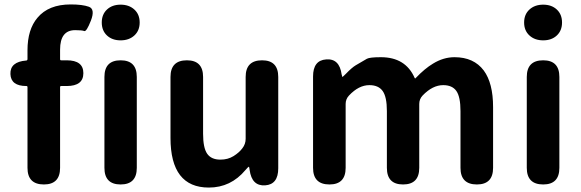

<svg xmlns="http://www.w3.org/2000/svg" viewBox="-20 -832 2621 866"><path d="M178 0Q104 0 104 -75V-439Q104 -444 99 -444Q29 -444 27 -498Q25 -553 98 -559Q104 -559 104 -566V-605Q104 -699 149 -752Q199 -812 299 -812Q352 -812 381 -801.5Q410 -791 390 -739Q370 -688 360 -692Q350 -696 319 -696Q251 -696 251 -608V-565Q251 -560 256 -560H281Q356 -560 356 -502Q356 -444 281 -444H256Q251 -444 251 -439V-75Q251 0 178 0ZM524 0Q451 0 451 -75V-485Q451 -560 524 -560Q597 -560 597 -485V-75Q597 0 524 0ZM524 -650Q486 -650 462.5 -672Q439 -694 439 -730.5Q439 -767 462.5 -789Q486 -811 524 -811Q562 -811 586 -789Q610 -767 610 -730.5Q610 -694 586 -672Q562 -650 524 -650Z M922 14Q749 14 749 -210V-485Q749 -560 823 -560Q896 -560 896 -485V-229Q896 -165 914.5 -138.5Q933 -112 974 -112Q1008 -112 1033.5 -128Q1059 -144 1073 -163Q1088 -182 1088 -206V-485Q1088 -560 1162 -560Q1235 -560 1235 -485V-73Q1235 0 1176 4Q1116 8 1106 -65L1105 -72Q1104 -80 1102 -80Q1100 -80 1087 -65Q1021 14 922 14Z M1466 0Q1392 0 1392 -75V-487Q1392 -560 1451 -564Q1511 -569 1521 -496L1522 -493Q1523 -485 1524.5 -485Q1526 -485 1541 -500Q1567 -527 1584.5 -537.5Q1602 -548 1635 -567Q1648 -574 1698 -574Q1809 -574 1850 -481Q1852 -476 1855 -480Q1896 -523 1933 -545Q1980 -574 2030 -574Q2117 -574 2162 -514Q2204 -457 2204 -349V-75Q2204 0 2131 0Q2057 0 2057 -75V-331Q2057 -395 2038.5 -421.5Q2020 -448 1979 -448Q1931 -448 1886 -401Q1871 -385 1871 -363V-75Q1871 0 1798 0Q1725 0 1725 -75V-331Q1725 -395 1706 -421.5Q1687 -448 1646 -448Q1598 -448 1554 -401Q1539 -385 1539 -363V-75Q1539 0 1466 0Z M2430 0Q2356 0 2356 -75V-485Q2356 -560 2430 -560Q2503 -560 2503 -485V-75Q2503 0 2430 0ZM2430 -650Q2392 -650 2368 -672Q2344 -694 2344 -730.5Q2344 -767 2368 -789Q2392 -811 2430 -811Q2468 -811 2491.5 -789Q2515 -767 2515 -730.5Q2515 -694 2491.5 -672Q2468 -650 2430 -650Z"/></svg>

Font: Resource Han Rounded JP
Style: Bold
Weight: 700
Designer: Cyano Hao (round all glyphs); Ryoko NISHIZUKA 西塚涼子 (kana, bopomofo & ideographs); Paul D. Hunt (Latin, Greek & Cyrillic)
Foundry: Cyano Hao
Version: 0.990